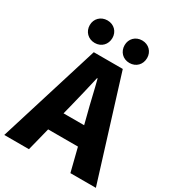

<svg xmlns="http://www.w3.org/2000/svg" viewBox="-231 -1096 1122 1227"><g transform="rotate(30 330.0 -482.0)"><path d="M454 -798C503 -798 537 -834 537 -882C537 -928 503 -964 454 -964C405 -964 371 -928 371 -882C371 -834 405 -798 454 -798ZM198 -798C247 -798 281 -834 281 -882C281 -928 247 -964 198 -964C149 -964 114 -928 114 -882C114 -834 149 -798 198 -798ZM251 -309 267 -372C286 -446 306 -533 324 -611H328C348 -535 367 -446 387 -372L403 -309ZM480 0H668L437 -744H223L-8 0H174L217 -171H437Z"/></g></svg>

Font: Noto Sans CJK JP Black
Style: Regular
Weight: 900
Designer: Ryoko NISHIZUKA (kana & ideographs); Paul D. Hunt (Latin, Greek & Cyrillic); Wenlong ZHANG (bopomofo); Sandoll Communica
Foundry: Adobe Systems Incorporated
Version: Version 1.004;PS 1.004;hotconv 1.0.82;makeotf.lib2.5.63406